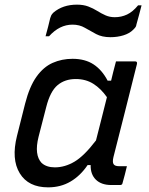

<svg xmlns="http://www.w3.org/2000/svg" viewBox="-20 -796 640 826"><path d="M292 -543Q346 -543 382.5 -519Q419 -495 443 -449H458Q462 -467 467 -486Q472 -505 479 -532H561Q572 -532 569 -520Q544 -420 518 -317Q492 -214 468 -120Q463 -99 468.5 -90Q474 -81 492 -81H526Q522 -64 517 -44.5Q512 -25 507 -8Q506 0 496 0H459Q416 0 392.5 -23Q369 -46 370 -86H357Q326 -40 283.5 -15Q241 10 187 10Q102 10 65 -50.5Q28 -111 53 -211L88 -350Q107 -424 137 -466Q167 -508 206.5 -525.5Q246 -543 292 -543ZM159 -95Q180 -76 216 -76Q259 -76 300.5 -100.5Q342 -125 393 -192Q405 -238 416.5 -284.5Q428 -331 440 -378Q414 -415 381.5 -435.5Q349 -456 306 -456Q259 -456 227.5 -429.5Q196 -403 179 -336L146 -208Q136 -168 139.5 -140Q143 -112 159 -95ZM474 -722Q502 -722 526.5 -733.5Q551 -745 574 -773H589Q585 -757 578 -731Q571 -705 567 -691Q566 -684 563.5 -680Q561 -676 553 -668Q537 -652 511 -644Q485 -636 455 -636Q419 -636 393.5 -649.5Q368 -663 345 -676.5Q322 -690 292 -690Q236 -690 191 -640H176Q181 -657 187 -681Q193 -705 196 -718Q198 -725 200.5 -730Q203 -735 210 -742Q250 -776 311 -776Q339 -776 360 -768Q381 -760 398.5 -749Q416 -738 434 -730Q452 -722 474 -722Z"/></svg>

Font: Recursive Mn Lnr St
Style: Italic
Weight: 400
Italic angle: -15°
Monospace: yes
Version: Version 1.079;hotconv 1.0.112;makeotfexe 2.5.65598; ttfautoh